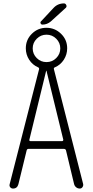

<svg xmlns="http://www.w3.org/2000/svg" viewBox="-20 -1095 540 1115"><path d="M351.6 -1075.2Q360.4 -1075.2 364.7 -1065.9Q369.1 -1056.6 362.3 -1049.8L275.4 -970.7Q253.9 -952.1 226.6 -952.1Q218.8 -952.1 215.8 -959.5Q212.9 -966.8 218.8 -971.7L290 -1047.9Q314.5 -1075.2 351.6 -1075.2ZM150.4 -283.2Q149.4 -280.3 151.4 -277.8Q153.3 -275.4 157.2 -275.4H340.8Q343.8 -275.4 345.7 -277.8Q347.7 -280.3 347.7 -283.2L250 -683.6Q250 -684.6 249 -684.6Q248 -684.6 248 -683.6ZM193.4 -870.1Q169.9 -846.7 169.9 -814Q169.9 -781.2 193.4 -757.8Q216.8 -734.4 250 -734.4Q283.2 -734.4 306.6 -757.8Q330.1 -781.2 330.1 -814Q330.1 -846.7 306.6 -870.1Q283.2 -893.6 250 -893.6Q216.8 -893.6 193.4 -870.1ZM55.7 0Q45.9 0 39.6 -7.3Q33.2 -14.6 36.1 -25.4L207 -693.4Q208 -701.2 201.2 -704.1Q168.9 -717.8 149.4 -748Q129.9 -778.3 129.9 -814.5Q129.9 -864.3 165 -898.9Q200.2 -933.6 249.5 -933.6Q298.8 -933.6 334.5 -898.9Q370.1 -864.3 370.1 -814.5Q370.1 -778.3 350.6 -748Q331.1 -717.8 298.8 -704.1Q291 -701.2 293 -693.4L462.9 -26.4Q464.8 -16.6 459 -8.3Q453.1 0 443.4 0Q431.6 0 422.4 -7.3Q413.1 -14.6 410.2 -26.4L363.3 -221.7Q361.3 -229.5 351.6 -230.5H146.5Q136.7 -230.5 134.8 -221.7L86.9 -25.4Q80.1 0 55.7 0Z"/></svg>

Font: Rounded Mgen+ 1m light
Style: Regular
Weight: 200
Designer: [Source Han Sans]
Ryoko NISHIZUKA  (kana & ideographs); Paul D. Hunt (Latin, Greek & Cyrillic); Wenlong ZHANG  (bopomofo
Version: Version 1.059.20150602